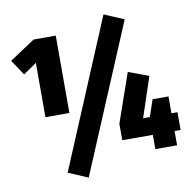

<svg xmlns="http://www.w3.org/2000/svg" viewBox="-91 -854 1035 1034"><g transform="rotate(-10 427.0 -337.0)"><path d="M269 -695V-272H138V-569L65 -519L9 -603L148 -695ZM542 -763 650 -717 311 89 204 43ZM843 -175V-78H810V0H691V-78H524V-168L617 -435L728 -394L655 -175H692L723 -267H810V-175Z"/></g></svg>

Font: Fira Sans Extra Condensed Black
Style: Regular
Weight: 900
Width: 1
Designer: Carrois Corporate & Edenspiekermann AG
Foundry: Carrois Corporate GbR & Edenspiekermann AG
Version: Version 4.203